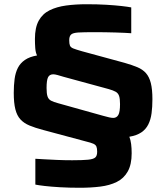

<svg xmlns="http://www.w3.org/2000/svg" viewBox="-20 -716 787 907"><path d="M357 171Q306 171 263.5 168.5Q221 166 191 162.5Q161 159 147 156V34Q163 35 189.5 36.5Q216 38 250 39.5Q284 41 321 41Q370 41 395.5 38.5Q421 36 430 28Q439 20 439 1Q439 -15 435.5 -23.5Q432 -32 421 -37Q410 -42 385 -48L184 -102Q146 -112 119.5 -123Q93 -134 76.5 -152Q60 -170 52.5 -200Q45 -230 45 -277Q45 -313 49 -343Q53 -373 64.5 -395.5Q76 -418 98 -433Q120 -448 155 -454Q148 -468 146.5 -489Q145 -510 145 -532Q145 -586 163 -618.5Q181 -651 214.5 -667.5Q248 -684 292.5 -690Q337 -696 389 -696Q440 -696 482 -693.5Q524 -691 554.5 -687.5Q585 -684 600 -681V-559Q575 -561 526 -562.5Q477 -564 424 -564Q376 -564 350.5 -562.5Q325 -561 316 -553Q307 -545 307 -526Q307 -509 310.5 -500.5Q314 -492 326.5 -487Q339 -482 367 -474L569 -419Q604 -409 629 -398.5Q654 -388 669.5 -370.5Q685 -353 692.5 -323.5Q700 -294 700 -247Q700 -211 696 -181Q692 -151 680.5 -128Q669 -105 647.5 -90.5Q626 -76 591 -70Q597 -55 599.5 -35.5Q602 -16 602 8Q602 61 583.5 94Q565 127 531.5 143.5Q498 160 453.5 165.5Q409 171 357 171ZM200 -300Q200 -274 204.5 -260.5Q209 -247 221 -240.5Q233 -234 256 -228L467 -169Q484 -164 496 -161.5Q508 -159 515 -159Q531 -159 539 -173Q547 -187 547 -224Q547 -250 542.5 -263Q538 -276 526.5 -282.5Q515 -289 494 -295L281 -353Q265 -358 252 -361.5Q239 -365 232 -365Q214 -365 207 -351Q200 -337 200 -300Z"/></svg>

Font: Saira SemiExpanded
Style: Bold
Weight: 700
Width: 6
Designer: Hector Gatti with collaboration of the Omnibus-Type team
Foundry: Omnibus-Type
Version: Version 1.101